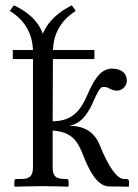

<svg xmlns="http://www.w3.org/2000/svg" viewBox="-20 -700 519 722"><path d="M178 -69V-209C253 -204 273 -167 294 -113C311 -72 340 0 390 1L463 2L465 0V-19C465 -26 458 -27 454 -27H446C409 -27 369 -119 354 -157C333 -206 294 -227 240 -227C291 -235 317 -285 333 -323C343 -345 356 -373 367 -373C375 -373 384 -372 390 -368C397 -364 409 -359 419 -359C440 -359 457 -377 457 -397C457 -422 439 -442 401 -442C353 -442 328 -387 308 -342C286 -293 258 -244 178 -244L179 -478H335V-512H179C181 -562 200 -618 265 -659L250 -680C176 -642 153 -601 141 -573C131 -601 106 -646 32 -680L17 -659C83 -618 102 -562 104 -512H28V-478H104V-72C104 -42 95 -27 61 -27H42C37 -27 34 -24 34 -19V0L36 2C36 2 104 0 140 0C179 0 236 2 236 2L238 0V-19C238 -24 234 -27 230 -27H222C189 -27 178 -40 178 -69Z"/></svg>

Font: Libertinus Serif
Style: Regular
Weight: 400
Designer: Philipp H. Poll, Khaled Hosny
Foundry: Caleb Maclennan
Version: Version 7.050;RELEASE